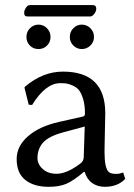

<svg xmlns="http://www.w3.org/2000/svg" viewBox="-20 -718 521 748"><path d="M331.1 -653.8H86.9Q73.7 -653.8 74.2 -668.9Q74.2 -677.7 81.1 -688Q87.9 -698.2 96.2 -698.2H340.8Q355 -698.2 355 -684.1Q355 -674.3 347.4 -664.1Q339.8 -653.8 331.1 -653.8ZM96.4 -540.5Q83 -554.2 83 -574.2Q83 -594.2 96.9 -608.2Q110.8 -622.1 129.9 -622.1Q148.9 -622.1 162.8 -608.2Q176.8 -594.2 176.8 -574.2Q176.8 -554.2 163.3 -540.5Q149.9 -526.9 129.9 -526.9Q109.9 -526.9 96.4 -540.5ZM265.9 -540.5Q252 -554.2 252 -574.2Q252 -594.2 265.9 -608.2Q279.8 -622.1 298.8 -622.1Q317.9 -622.1 332 -608.2Q346.2 -594.2 346.2 -574.2Q346.2 -554.2 332 -540.5Q317.9 -526.9 298.8 -526.9Q279.8 -526.9 265.9 -540.5ZM310.1 -225.1 225.1 -202.1Q169.9 -187 147.9 -162.6Q126 -138.2 126 -102.1Q126 -78.1 146.5 -59.6Q167 -41 200.2 -41Q240.2 -41 292 -80.1Q306.2 -89.8 306.2 -106ZM310.1 -47.9H306.2Q266.1 -13.7 238.5 -2Q210.9 9.8 169.9 9.8Q111.8 9.8 78.4 -17.1Q44.9 -43.9 44.9 -98.1Q44.9 -148.9 89.4 -187.5Q133.8 -226.1 210.9 -243.2L304.2 -264.2Q311 -266.1 311 -275.9Q311 -308.1 304 -331.5Q296.9 -355 287.8 -366.5Q278.8 -377.9 263.9 -384.5Q249 -391.1 239 -392.6Q229 -394 214.8 -394Q157.7 -394 105 -309.1L91.8 -310.1L75.2 -377L78.1 -380.9Q147 -439 225.1 -439Q390.1 -439 390.1 -276.9Q390.1 -273.4 389.6 -252.7Q389.2 -231.9 388.7 -208.3Q388.2 -184.6 387.7 -160.2Q387.2 -135.7 387.2 -126Q387.2 -63 403.8 -47.9Q412.1 -40.5 433.1 -40.5Q445.3 -40.5 460 -45.9L467.8 -21Q438.5 9.8 388.2 9.8Q359.9 9.8 339.1 -4.9Q318.4 -19.5 310.1 -47.9Z"/></svg>

Font: Biolilbert
Style: Regular
Weight: 400
Designer: Philipp H. Poll
Foundry: Philipp H. Poll
Version: Version 1.1.0